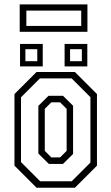

<svg xmlns="http://www.w3.org/2000/svg" viewBox="-20 -876 520 896"><path d="M150.5 0 47.5 -103V-437L150.5 -540H329.5L432.5 -437V-103L329.5 0ZM167.5 -30H314.5L402 -117.5V-422.5L314.5 -510H166L78 -422V-119.5ZM208 -111 159 -159.5V-382L206.5 -429H274L321 -382.5V-157.5L274 -111ZM219.5 -141.5H260.5L291 -172V-368L260.5 -398.5H219.5L189 -368V-172ZM281.5 -566V-671H387.5V-566ZM73.5 -566V-671H179.5V-566ZM98.5 -590.5H154V-646.5H98.5ZM307 -590.5H362V-646.5H307ZM72 -727.5V-855.5H388V-727.5ZM103 -755H359V-826.5H103Z"/></svg>

Font: Tourney Condensed Light
Style: Regular
Weight: 300
Width: 3
Designer: Tyler Finck
Foundry: Etcetera Type Co
Version: Version 1.010; ttfautohint (v1.8.3)